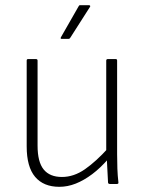

<svg xmlns="http://www.w3.org/2000/svg" viewBox="-20 -710 554 741"><path d="M209 11Q148 11 115.5 -27.5Q83 -66 83 -145V-476Q83 -482 88 -482H119Q125 -482 125 -476V-148Q125 -85 148.5 -56Q172 -27 219 -27Q265 -27 308 -57Q351 -87 398 -139L399 -98Q368 -62 336 -38Q304 -14 272.5 -1.5Q241 11 209 11ZM404 0Q398 0 397 -5Q396 -29 394.5 -53Q393 -77 392 -102L390 -120V-476Q390 -482 396 -482H427Q432 -482 432 -476V-115Q432 -86 433 -59Q434 -32 437 -6Q438 0 431 0ZM218 -560Q212 -560 215 -566L283 -685Q285 -690 289 -690H323Q327 -690 328 -687.5Q329 -685 327 -683L251 -564Q249 -560 245 -560Z"/></svg>

Font: Sofia Sans Semi Condensed ExtraLight
Style: Regular
Weight: 250
Version: Version 4.100